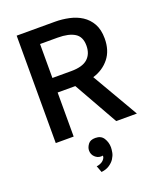

<svg xmlns="http://www.w3.org/2000/svg" viewBox="-171 -807 986 1176"><g transform="rotate(-20 322.5 -219.0)"><path d="M390.1 140.1Q390.1 153.3 386.2 174.3Q382.8 191.9 370.1 211.9Q358.9 229.5 337.4 244.1Q315.9 258.8 284.2 262.2L268.1 219.2Q276.4 219.2 287.1 215.3Q296.9 211.9 305.7 206.1Q313 201.2 319.8 191.9Q326.2 183.1 326.2 173.8V170.9Q323.2 171.9 314 171.9Q291.5 171.9 274.4 155.3Q256.8 138.7 256.8 112.8Q256.8 92.8 272 72.3Q286.1 53.2 318.8 53.2Q356.4 53.2 373 80.1Q390.1 107.4 390.1 140.1ZM582 -500Q582 -421.9 542 -371.6Q501 -320.3 435.1 -300.8L609.9 0H475.1L313 -287.1H197.8V0H81.1V-700.2H332Q376.5 -700.2 422.4 -690.4Q467.3 -680.7 502.4 -658.2Q538.6 -634.8 560.1 -596.7Q582 -557.6 582 -500ZM461.9 -497.1Q461.9 -554.7 423.8 -578.6Q385.3 -603 313 -603H198.2V-381.8H320.8Q395 -381.8 428.7 -412.6Q461.9 -442.9 461.9 -497.1Z"/></g></svg>

Font: Post Grotesk Medium
Style: Medium
Weight: 500
Version: Version 1.0